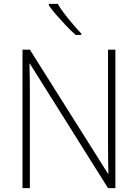

<svg xmlns="http://www.w3.org/2000/svg" viewBox="-20 -970 711 990"><path d="M575 0H537L134 -642H132Q133 -601 133.5 -562.5Q134 -524 134 -481V0H96V-714H134L537 -74H539Q538 -108 537.5 -151Q537 -194 537 -231V-714H575ZM278 -950Q290 -928 311.5 -900Q333 -872 356.5 -844.5Q380 -817 399 -797V-790H370Q346 -811 320 -838.5Q294 -866 270.5 -893Q247 -920 232 -942V-950Z"/></svg>

Font: Noto Sans Disp ExtLt
Style: Regular
Weight: 200
Designer: Monotype Design Team
Foundry: Monotype Imaging Inc.
Version: Version 2.000;GOOG;noto-source:20170915:90ef993387c0